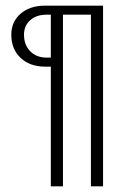

<svg xmlns="http://www.w3.org/2000/svg" viewBox="-20 -500 445 680"><path d="M160 -296V-448H145Q109 -448 87 -428.5Q65 -409 65 -377Q65 -341 87 -318.5Q109 -296 145 -296ZM203 160H160V-264H140Q86 -264 53 -295Q20 -326 20 -377Q20 -423 53 -451.5Q86 -480 140 -480H345V160H302V-448H203Z"/></svg>

Font: Glametrix
Style: Light
Weight: 300
Designer: gluk
Foundry: gluk
Version: Version 0.40